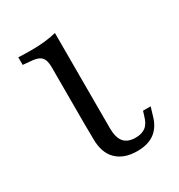

<svg xmlns="http://www.w3.org/2000/svg" viewBox="-146 -682 740 794"><g transform="rotate(-30 224.5 -285.0)"><path d="M148.4 -201.6V-464.5Q148.4 -488.7 142.7 -502.4Q137.1 -516.1 123.4 -523Q109.7 -529.8 84.7 -531.5L49.2 -534.7V-571Q66.1 -570.2 81 -569.8Q96 -569.4 109.7 -569.4Q144.4 -569.4 174.6 -572.6Q204.8 -575.8 230.6 -582.3V-520.2V-571V-201.6ZM282.3 11.3Q219.4 11.3 184.3 -23Q149.2 -57.3 149.2 -123.4L148.4 -201.6H230.6V-128.2Q230.6 -83.1 248.4 -61.7Q266.1 -40.3 304 -40.3Q333.1 -40.3 351.2 -53.6Q369.4 -66.9 378.2 -98.4L385.5 -121.8H421.8L410.5 -83.9Q397.6 -36.3 366.1 -12.5Q334.7 11.3 282.3 11.3Z"/></g></svg>

Font: Playfair 9pt
Style: Regular
Weight: 400
Designer: Claus Eggers Sørensen
Foundry: Claus Eggers Sørensen
Version: Version 2.203